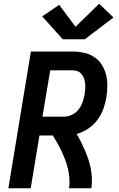

<svg xmlns="http://www.w3.org/2000/svg" viewBox="-20 -1012 640 1032"><path d="M25 0 146 -735H370Q401 -735 431 -728.5Q461 -722 485.5 -706Q510 -690 526 -665.5Q542 -641 549.5 -612.5Q557 -584 557 -552.5Q557 -521 552 -490Q547 -458 535.5 -426.5Q524 -395 503.5 -367.5Q483 -340 454 -320.5Q425 -301 392 -292Q405 -270 416 -248Q427 -226 437 -202.5Q447 -179 455 -155Q463 -131 468 -105.5Q473 -80 474 -53.5Q475 -27 471 0H351Q355 -26 353 -52.5Q351 -79 345.5 -103.5Q340 -128 331 -151.5Q322 -175 311.5 -197.5Q301 -220 289 -241.5Q277 -263 264 -284H192L145 0ZM208 -385H324Q345 -385 366.5 -395Q388 -405 402 -423Q416 -441 423.5 -462.5Q431 -484 435 -506Q437 -520 438 -534.5Q439 -549 437.5 -563Q436 -577 431.5 -590Q427 -603 418.5 -613.5Q410 -624 397.5 -629Q385 -634 370 -634H250ZM317 -801 207 -924 298 -986 386 -868 513 -992 590 -918 436 -801Z"/></svg>

Font: Iosevka Curly Extended
Style: Bold Italic
Weight: 700
Width: 7
Italic angle: -9°
Monospace: yes
Designer: Belleve Invis
Foundry: Belleve Invis
Version: Version 11.1.0; ttfautohint (v1.8.3)